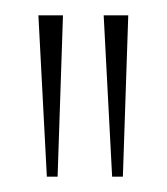

<svg xmlns="http://www.w3.org/2000/svg" viewBox="-20 -670 217 250"><path d="M41 -440 30 -650H62L55 -440ZM126 -440 115 -650H147L140 -440Z"/></svg>

Font: Rokkitt Thin
Style: Regular
Weight: 250
Version: Version 3.103